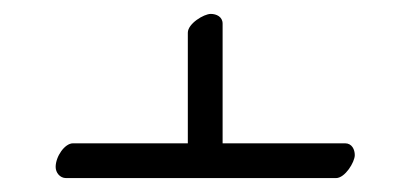

<svg xmlns="http://www.w3.org/2000/svg" viewBox="-20 -482 590 276"><path d="M75 -226H463C476 -226 490 -249 490 -259C490 -267 486 -276 476 -276H300V-448C300 -458 291 -462 283 -462C273 -462 250 -448 250 -435V-276H85C73 -276 60 -257 60 -242C60 -234 66 -226 75 -226Z"/></svg>

Font: Libertinus Serif
Style: Regular
Weight: 400
Designer: Philipp H. Poll, Khaled Hosny
Foundry: Caleb Maclennan
Version: Version 7.050;RELEASE